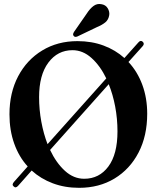

<svg xmlns="http://www.w3.org/2000/svg" viewBox="-20 -912 772 943"><path d="M47 3.5Q36.5 -5 49 -19L116 -94.5Q73 -141.5 49.8 -206.8Q26.5 -272 26.5 -350.5Q26.5 -456.5 69.2 -537.5Q112 -618.5 187.5 -664.2Q263 -710 360.5 -710Q430.5 -710 488.8 -688.2Q547 -666.5 591 -627L659.5 -703.5Q670.5 -716.5 681 -707Q691.5 -697 680.5 -685L611 -607.5Q655 -560.5 679 -495.5Q703 -430.5 703 -353.5Q703 -244.5 660.5 -162.8Q618 -81 542.5 -35.2Q467 10.5 368.5 10.5Q298 10.5 239 -11.8Q180 -34 135.5 -74.5L69 0.5Q57 14 47 3.5ZM172 -435Q172 -373.5 183 -314Q194 -254.5 213.5 -204L502 -527Q472 -589 429.5 -627.2Q387 -665.5 336 -665.5Q263 -665.5 217.5 -604.5Q172 -543.5 172 -435ZM557 -266.5Q557 -328.5 545.8 -388.2Q534.5 -448 514 -498.5L226 -175.5Q256 -112 298.8 -73Q341.5 -34 393.5 -34Q467.5 -34 512.2 -94.2Q557 -154.5 557 -266.5ZM405.5 -844.5Q421.5 -869.5 439 -882.5Q456.5 -895.5 477.5 -891.5Q498.5 -888.5 508.8 -871.8Q519 -855 516.5 -838Q513 -815 497 -802Q481 -789 456.5 -779L360.5 -733Q347.5 -727.5 341.5 -736Q338 -740.5 339.2 -745.5Q340.5 -750.5 344 -756Z"/></svg>

Font: Fraunces 144pt Soft SemiBold
Style: Regular
Weight: 600
Version: Version 1.000;[b76b70a41]